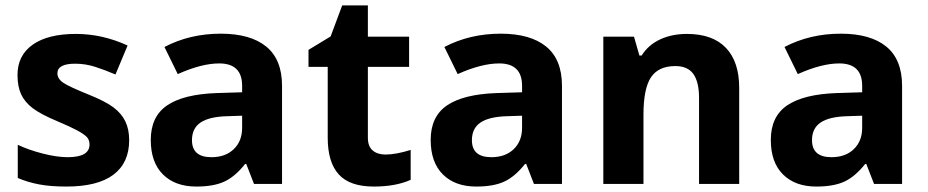

<svg xmlns="http://www.w3.org/2000/svg" viewBox="-20 -682 3440 712"><path d="M459 -162.1Q459 -78.1 400.6 -34.2Q342.3 9.8 226.1 9.8Q166.5 9.8 124.5 1.7Q82.5 -6.3 45.9 -22V-145Q87.4 -125.5 139.4 -112.3Q191.4 -99.1 231 -99.1Q312 -99.1 312 -146Q312 -163.6 301.3 -174.6Q290.5 -185.5 264.2 -199.5Q237.8 -213.4 193.8 -231.9Q130.9 -258.3 101.3 -280.8Q71.8 -303.2 58.3 -332.3Q44.9 -361.3 44.9 -403.8Q44.9 -476.6 101.3 -516.4Q157.7 -556.2 261.2 -556.2Q359.9 -556.2 453.1 -513.2L408.2 -405.8Q367.2 -423.3 331.5 -434.6Q295.9 -445.8 258.8 -445.8Q192.9 -445.8 192.9 -410.2Q192.9 -390.1 214.1 -375.5Q235.4 -360.8 307.1 -332Q371.1 -306.2 400.9 -283.7Q430.7 -261.2 444.8 -231.9Q459 -202.6 459 -162.1Z M921.9 0 893.1 -74.2H889.2Q851.6 -26.9 811.8 -8.5Q772 9.8 708 9.8Q629.4 9.8 584.2 -35.2Q539.1 -80.1 539.1 -163.1Q539.1 -250 599.9 -291.3Q660.6 -332.5 783.2 -336.9L877.9 -339.8V-363.8Q877.9 -446.8 793 -446.8Q727.5 -446.8 639.2 -407.2L589.8 -507.8Q684.1 -557.1 798.8 -557.1Q908.7 -557.1 967.3 -509.3Q1025.9 -461.4 1025.9 -363.8V0ZM877.9 -252.9 820.3 -251Q755.4 -249 723.6 -227.5Q691.9 -206.1 691.9 -162.1Q691.9 -99.1 764.2 -99.1Q815.9 -99.1 846.9 -128.9Q877.9 -158.7 877.9 -208Z M1409.2 -108.9Q1448.2 -108.9 1502.9 -126V-15.1Q1447.3 9.8 1366.2 9.8Q1276.9 9.8 1236.1 -35.4Q1195.3 -80.6 1195.3 -170.9V-434.1H1124V-497.1L1206.1 -546.9L1249 -662.1H1344.2V-545.9H1497.1V-434.1H1344.2V-170.9Q1344.2 -139.2 1362.1 -124Q1379.9 -108.9 1409.2 -108.9Z M1960 0 1931.2 -74.2H1927.2Q1889.6 -26.9 1849.9 -8.5Q1810.1 9.8 1746.1 9.8Q1667.5 9.8 1622.3 -35.2Q1577.1 -80.1 1577.1 -163.1Q1577.1 -250 1637.9 -291.3Q1698.7 -332.5 1821.3 -336.9L1916 -339.8V-363.8Q1916 -446.8 1831.1 -446.8Q1765.6 -446.8 1677.2 -407.2L1627.9 -507.8Q1722.2 -557.1 1836.9 -557.1Q1946.8 -557.1 2005.4 -509.3Q2064 -461.4 2064 -363.8V0ZM1916 -252.9 1858.4 -251Q1793.5 -249 1761.7 -227.5Q1730 -206.1 1730 -162.1Q1730 -99.1 1802.2 -99.1Q1854 -99.1 1885 -128.9Q1916 -158.7 1916 -208Z M2721.2 0H2572.3V-318.8Q2572.3 -377.9 2551.3 -407.5Q2530.3 -437 2484.4 -437Q2421.9 -437 2394 -395.3Q2366.2 -353.5 2366.2 -256.8V0H2217.3V-545.9H2331.1L2351.1 -476.1H2359.4Q2384.3 -515.6 2428 -535.9Q2471.7 -556.2 2527.3 -556.2Q2622.6 -556.2 2671.9 -504.6Q2721.2 -453.1 2721.2 -356Z M3221.2 0 3192.4 -74.2H3188.5Q3150.9 -26.9 3111.1 -8.5Q3071.3 9.8 3007.3 9.8Q2928.7 9.8 2883.5 -35.2Q2838.4 -80.1 2838.4 -163.1Q2838.4 -250 2899.2 -291.3Q2960 -332.5 3082.5 -336.9L3177.2 -339.8V-363.8Q3177.2 -446.8 3092.3 -446.8Q3026.9 -446.8 2938.5 -407.2L2889.2 -507.8Q2983.4 -557.1 3098.1 -557.1Q3208 -557.1 3266.6 -509.3Q3325.2 -461.4 3325.2 -363.8V0ZM3177.2 -252.9 3119.6 -251Q3054.7 -249 3022.9 -227.5Q2991.2 -206.1 2991.2 -162.1Q2991.2 -99.1 3063.5 -99.1Q3115.2 -99.1 3146.2 -128.9Q3177.2 -158.7 3177.2 -208Z"/></svg>

Font: CAA NEO Sans
Style: Bold
Weight: 700
Version: Version 1.10